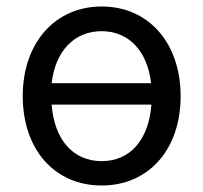

<svg xmlns="http://www.w3.org/2000/svg" viewBox="-20 -555 625 591"><path d="M536 -259C536 -93 436 16 293 16C148 16 50 -95 50 -259C50 -425 151 -535 293 -535C438 -535 536 -422 536 -259ZM293 -59C381 -59 438 -125 446 -233H139C147 -125 205 -59 293 -59ZM293 -459C208 -459 150 -397 139 -299H445C434 -397 377 -459 293 -459Z"/></svg>

Font: Repo Regular
Style: Regular
Weight: 400
Designer: Stefan Peev
Foundry: Context Ltd
Version: Version 1.502